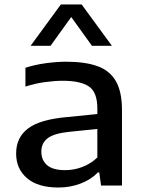

<svg xmlns="http://www.w3.org/2000/svg" viewBox="-20 -828 640 857"><path d="M241 9Q149 9 100.5 -32.8Q52 -74.5 52 -142.5Q52 -214.5 105.5 -254.8Q159 -295 279.5 -305.5L414.5 -319V-344Q414.5 -416.5 376.8 -442Q339 -467.5 260 -467.5Q225 -467.5 180.5 -461.5Q136 -455.5 93.5 -441.5V-525.5Q134.5 -539 183.8 -545.8Q233 -552.5 276 -552.5Q359.5 -552.5 414.8 -532.8Q470 -513 497.2 -465.8Q524.5 -418.5 524.5 -336.5V0H431L423 -58.5H417Q386.5 -26.5 340 -8.8Q293.5 9 241 9ZM164.5 -151.5Q164.5 -113 190.2 -90.8Q216 -68.5 271 -68.5Q309.5 -68.5 347 -82.5Q384.5 -96.5 414.5 -125V-252.5L288 -239.5Q220.5 -232.5 192.5 -210.8Q164.5 -189 164.5 -151.5ZM116.5 -623.5 251.5 -808H344.5L479.5 -623.5H390.5L298 -752L205.5 -623.5Z"/></svg>

Font: Encode Sans Exp Md
Style: Regular
Weight: 500
Width: 7
Designer: Multiple Designers
Foundry: Impallari Type
Version: Version 3.002; ttfautohint (v1.8.3) -l 8 -r 50 -G 200 -x 14 